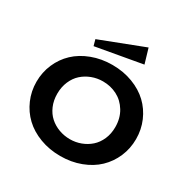

<svg xmlns="http://www.w3.org/2000/svg" viewBox="-224 -1247 1445 1466"><g transform="rotate(30 498.0 -513.5)"><path d="M91.1 -230Q59.1 -303.7 59.1 -387.2Q59.1 -470.7 91.1 -544.4Q123 -618.2 179.9 -671.9Q236.8 -725.6 319.6 -756.8Q402.3 -788.1 499 -788.1Q595.7 -788.1 678.2 -756.8Q760.7 -725.6 817.1 -671.9Q873.5 -618.2 905.3 -544.4Q937 -470.7 937 -387.2Q937 -303.7 905.3 -230Q873.5 -156.2 817.1 -102.3Q760.7 -48.3 678.2 -17.1Q595.7 14.2 499 14.2Q402.3 14.2 319.6 -17.1Q236.8 -48.3 179.9 -102.3Q123 -156.2 91.1 -230ZM499 -133.8Q548.8 -133.8 594.5 -150.9Q640.1 -168 675.8 -199.5Q711.4 -231 732.7 -279.5Q753.9 -328.1 753.9 -387.2Q753.9 -465.3 717.8 -524.7Q681.6 -584 624.3 -613.5Q566.9 -643.1 499 -643.1Q447.8 -643.1 401.4 -625.5Q355 -607.9 319.6 -576.2Q284.2 -544.4 263.2 -495.4Q242.2 -446.3 242.2 -387.2Q242.2 -328.1 263.2 -279.5Q284.2 -231 319.6 -199.5Q355 -168 401.4 -150.9Q447.8 -133.8 499 -133.8ZM669.9 -1041 708 -912.1 300.8 -839.8 286.1 -893.1Z"/></g></svg>

Font: Sporting Grotesque
Style: Gras
Weight: 700
Designer: Lucas LE BIHAN
Foundry: Lucas LE BIHAN
Version: Version 1.001